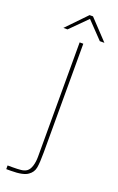

<svg xmlns="http://www.w3.org/2000/svg" viewBox="-141 -749 483 787"><g transform="rotate(20 100.5 -355.0)"><path d="M0 0V-16H23Q43 -16 58 -17.5Q73 -19 83 -26Q94 -34 99.5 -52Q105 -70 105 -92V-591H121V-117Q121 -72 117 -50Q113 -28 94 -15Q74 0 20 0ZM22 -624 105 -710H120L201 -624H181L112 -696L40 -624Z"/></g></svg>

Font: Alumni Sans Pinstripe
Style: Regular
Weight: 400
Designer: Robert E. Leuschke
Foundry: Robert E. Leuschke
Version: Version 1.010; ttfautohint (v1.8.4.7-5d5b)